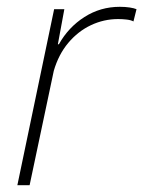

<svg xmlns="http://www.w3.org/2000/svg" viewBox="-20 -544 421 564"><path d="M31 0 139 -517H169L150 -414H153Q181 -464 228 -494Q275 -524 332 -524Q348 -524 361 -522Q374 -520 381 -517L372 -481Q365 -485 352.5 -486.5Q340 -488 327 -488Q285 -488 247 -470Q209 -452 180.5 -418Q152 -384 138 -336L67 0Z"/></svg>

Font: Mona Sans
Style: Italic
Weight: 200
Italic angle: -11.6951°
Designer: Deni Anggara
Foundry: GitHub
Version: Version 2.000